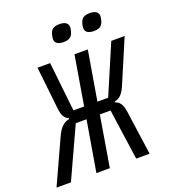

<svg xmlns="http://www.w3.org/2000/svg" viewBox="-191 -1010 995 1125"><g transform="rotate(-20 306.5 -447.5)"><path d="M91.3 -272.4 -33.4 0H56.5L201.7 -316.1H268.8L215.2 0H299L351.9 -316.1H418.7L463.4 0H547.2L508.9 -272.7C502.1 -322.4 487.9 -342.3 458.8 -352.3L459.9 -357.2C492.2 -363.6 512.4 -384.6 531.6 -430.4L645.6 -698.2H562.1L431.1 -391.3H364L415.8 -698.2H332.7L281.2 -391.3H214.5L181.1 -698.2H102.3L131 -435.4C135.7 -389.9 147 -369.3 174.4 -357.2L173.3 -352.3C139.9 -346.2 114 -323.2 91.3 -272.4ZM244.3 -824.2C244.3 -804.3 258.2 -786.9 297.9 -786.9C339.5 -786.9 352.3 -804.3 359.4 -831C361.5 -839.5 363.6 -850.1 363.6 -856.9C363.6 -877.1 349.8 -894.5 309.7 -894.5C268.1 -894.5 255.3 -877.1 248.2 -850.1C246.4 -842 244.3 -831.3 244.3 -824.2ZM433.2 -824.2C433.2 -804.3 446.4 -786.9 486.9 -786.9C528.4 -786.9 541.2 -804.3 547.9 -831C550.1 -839.5 552.2 -850.1 552.2 -856.9C552.2 -877.1 538.7 -894.5 498.2 -894.5C457 -894.5 444.2 -877.1 437.1 -850.1C434.7 -842 433.2 -831.3 433.2 -824.2Z"/></g></svg>

Font: Margiela Mono Italic Text It
Style: Regular
Weight: 400
Designer: Mike Abbink, Paul van der Laan, Pieter van Rosmalen
Foundry: Bold Monday
Version: Version 2.003 2021